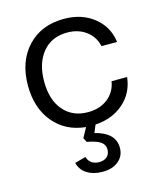

<svg xmlns="http://www.w3.org/2000/svg" viewBox="-115 -617 792 942"><g transform="rotate(-15 281.0 -146.0)"><path d="M287 241Q243 241 211 221Q179 201 170 164L226 149Q237 189 284 191Q311 191 325.5 177.5Q340 164 340 141Q340 116 319.5 102Q299 88 251 79L240 57L267 8Q165 -2 104.5 -75Q44 -148 44 -262Q44 -384 113.5 -458.5Q183 -533 299 -533Q389 -533 450.5 -484Q512 -435 522 -356H443Q431 -407 391.5 -435.5Q352 -464 297 -464Q217 -464 171.5 -408.5Q126 -353 126 -261Q126 -167 172 -113.5Q218 -60 296 -60Q356 -60 396.5 -91.5Q437 -123 446 -177H525Q516 -97 458.5 -47Q401 3 315 8L299 47Q401 72 401 149Q401 191 369.5 216.5Q338 242 287 241Z"/></g></svg>

Font: Mona Sans
Style: Regular
Weight: 400
Designer: Deni Anggara
Foundry: GitHub
Version: Version 2.000;Glyphs 3.2.3 (3260)